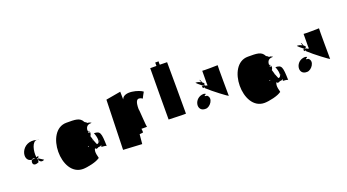

<svg xmlns="http://www.w3.org/2000/svg" viewBox="-46 -1004 2516 1394"><g transform="rotate(-20 1212.0 -306.5)"><path d="M89.1 -223C75.1 -199 85.1 -169 129.1 -190C128.1 -190 129.1 -197 132.1 -206C130.1 -210 128.1 -216 127.1 -221C130.1 -220 133.1 -219 136.1 -217C139.1 -226 142.1 -233 143.1 -234C137.1 -232 131.1 -231 126.1 -229C119.1 -277 136.1 -350 174.1 -346C53.1 -381 12.1 -229 89.1 -223ZM89.1 -223C95.1 -230 104.1 -230 116.1 -226C105.1 -224 96.1 -223 89.1 -223ZM132.1 -206C140.1 -189 154.1 -182 173.1 -193C161.1 -201 148.1 -210 136.1 -217C135.1 -214 133.1 -209 132.1 -206ZM174.1 -346C179.1 -345 184.1 -343 189.1 -341C184.1 -344 179.1 -346 174.1 -346Z M416.1 -33C449.6 -33 526.7 -48.5 549.1 -70C542.1 -63 543.1 -64 546.1 -66C545.1 -64 545.1 -63 550.1 -68C549.1 -68 547.1 -67 546.1 -66C547.5 -67.4 548.8 -69.6 550.1 -71C552.1 -69 530.1 -125 550.1 -146C550.1 -146 549.1 -131 570.1 -141C570.1 -141 563.1 -133 575.1 -145C575.1 -145 578.1 -141 578.1 -144C584.1 -144 594.1 -145 596.1 -150C596.1 -150 598.1 -151 598.1 -151C598.1 -148 598.1 -144 596.1 -143V-138H597.1C607.1 -138 629.1 -135 634.1 -132C631.1 -234 627.1 -249 578.1 -250C591.1 -222 602.1 -168 572.1 -168C572.1 -168 564.1 -185 556.1 -207C555.1 -206 552.1 -205 550.1 -204C551.1 -206 553.1 -207 556.1 -209C553.1 -218 550.1 -228 547.1 -239C553.1 -246 555.1 -256 556.1 -266H552.1C544.1 -266 541.1 -266 541.1 -271C542.1 -272 544.1 -273 546.1 -275L554.1 -272V-278C553.1 -277 549.1 -276 547.1 -275C547.1 -276 542.1 -282 546.1 -282H541.1C541.1 -307 552.1 -326 582.1 -326C596.1 -326 582.1 -331 567.1 -337C567.1 -336 567.1 -335 565.1 -334C562.1 -336 555.1 -338 550.1 -340H561.1C552.1 -344 544.1 -347 541.1 -351C521.1 -391 484.1 -390 416.1 -390C249.1 -390 244.1 -33 416.1 -33ZM504.1 -172C502.1 -174 506.1 -175 513.1 -176C508.1 -170 504.1 -167 504.1 -172ZM556.1 -207C558.1 -208 559.1 -209 558.1 -210C557.1 -210 557.1 -209 556.1 -209ZM561.1 -340 567.1 -337C567.1 -338 565.1 -340 561.1 -340ZM592.1 -179C592.1 -181 594.1 -184 596.1 -188C597.1 -187 596.1 -187 596.1 -186L598.1 -188C599.1 -186 594.1 -181 592.1 -179ZM634.1 -129C636.1 -130 636.1 -131 634.1 -132Z M736 -64C736 -64 870 -56 881 -56L888 -130C890 -130 916 -132 916 -134C916 -136 915 -162 913 -162H957C952 -162 946 -305 943 -303C943 -365 956 -391 999 -365C997 -367 1022 -410 1022 -410C998 -431 882 -466 862 -408L861 -468L747 -448C747 -447 736 -64 736 -64Z M1122 -158C1122 -158 1255 -153 1255 -155C1255 -156 1255 -552 1254 -553C1254 -553 1226 -554 1197 -554C1197 -555 1198 -555 1198 -555C1197 -555 1197 -580 1198 -580H1172V-554H1124C1123 -554 1122 -158 1122 -158Z M1403.4 -139C1436.4 -139 1480.4 -196 1443.4 -225C1395.4 -229 1465.4 -238 1425.4 -246C1345.4 -246 1327.4 -135 1403.4 -139ZM1403.4 -342C1379.4 -349 1433.4 -311 1443.4 -301C1427.4 -305 1427.4 -297 1439.4 -285C1438.4 -286 1440.4 -287 1443.4 -289C1445.4 -287 1444.4 -288 1447.4 -290C1448.4 -286 1445.4 -282 1447.4 -282C1489.4 -242 1589.4 -168 1591.4 -170C1591.4 -170 1589.4 -402 1591.4 -407C1588.4 -406 1475.4 -405 1472.4 -407C1473.4 -403 1470.4 -297 1472.4 -294C1466.4 -295 1460.4 -298 1456.4 -298C1455.4 -302 1454.4 -306 1452.4 -311C1453.4 -312 1454.4 -312 1456.4 -313C1455.4 -319 1450.4 -323 1443.4 -328C1440.4 -338 1436.4 -348 1431.4 -353C1430.4 -348 1433.4 -340 1437.4 -332C1425.4 -338 1412.4 -342 1403.4 -342ZM1445.4 -300C1446.4 -304 1447.4 -307 1450.4 -309C1450.4 -306 1449.4 -302 1449.4 -299C1447.4 -300 1446.4 -300 1445.4 -300Z M1818.1 -33C1851.6 -33 1928.7 -48.5 1951.1 -70C1944.1 -63 1945.1 -64 1948.1 -66C1947.1 -64 1947.1 -63 1952.1 -68C1951.1 -68 1949.1 -67 1948.1 -66C1949.5 -67.4 1950.8 -69.6 1952.1 -71C1954.1 -69 1932.1 -125 1952.1 -146C1952.1 -146 1951.1 -131 1972.1 -141C1972.1 -141 1965.1 -133 1977.1 -145C1977.1 -145 1980.1 -141 1980.1 -144C1986.1 -144 1996.1 -145 1998.1 -150C1998.1 -150 2000.1 -151 2000.1 -151C2000.1 -148 2000.1 -144 1998.1 -143V-138H1999.1C2009.1 -138 2031.1 -135 2036.1 -132C2033.1 -234 2029.1 -249 1980.1 -250C1993.1 -222 2004.1 -168 1974.1 -168C1974.1 -168 1966.1 -185 1958.1 -207C1957.1 -206 1954.1 -205 1952.1 -204C1953.1 -206 1955.1 -207 1958.1 -209C1955.1 -218 1952.1 -228 1949.1 -239C1955.1 -246 1957.1 -256 1958.1 -266H1954.1C1946.1 -266 1943.1 -266 1943.1 -271C1944.1 -272 1946.1 -273 1948.1 -275L1956.1 -272V-278C1955.1 -277 1951.1 -276 1949.1 -275C1949.1 -276 1944.1 -282 1948.1 -282H1943.1C1943.1 -307 1954.1 -326 1984.1 -326C1998.1 -326 1984.1 -331 1969.1 -337C1969.1 -336 1969.1 -335 1967.1 -334C1964.1 -336 1957.1 -338 1952.1 -340H1963.1C1954.1 -344 1946.1 -347 1943.1 -351C1923.1 -391 1886.1 -390 1818.1 -390C1651.1 -390 1646.1 -33 1818.1 -33ZM1906.1 -172C1904.1 -174 1908.1 -175 1915.1 -176C1910.1 -170 1906.1 -167 1906.1 -172ZM1958.1 -207C1960.1 -208 1961.1 -209 1960.1 -210C1959.1 -210 1959.1 -209 1958.1 -209ZM1963.1 -340 1969.1 -337C1969.1 -338 1967.1 -340 1963.1 -340ZM1994.1 -179C1994.1 -181 1996.1 -184 1998.1 -188C1999.1 -187 1998.1 -187 1998.1 -186L2000.1 -188C2001.1 -186 1996.1 -181 1994.1 -179ZM2036.1 -129C2038.1 -130 2038.1 -131 2036.1 -132Z M2186.4 -139C2219.4 -139 2263.4 -196 2226.4 -225C2178.4 -229 2248.4 -238 2208.4 -246C2128.4 -246 2110.4 -135 2186.4 -139ZM2186.4 -342C2162.4 -349 2216.4 -311 2226.4 -301C2210.4 -305 2210.4 -297 2222.4 -285C2221.4 -286 2223.4 -287 2226.4 -289C2228.4 -287 2227.4 -288 2230.4 -290C2231.4 -286 2228.4 -282 2230.4 -282C2272.4 -242 2372.4 -168 2374.4 -170C2374.4 -170 2372.4 -402 2374.4 -407C2371.4 -406 2258.4 -405 2255.4 -407C2256.4 -403 2253.4 -297 2255.4 -294C2249.4 -295 2243.4 -298 2239.4 -298C2238.4 -302 2237.4 -306 2235.4 -311C2236.4 -312 2237.4 -312 2239.4 -313C2238.4 -319 2233.4 -323 2226.4 -328C2223.4 -338 2219.4 -348 2214.4 -353C2213.4 -348 2216.4 -340 2220.4 -332C2208.4 -338 2195.4 -342 2186.4 -342ZM2228.4 -300C2229.4 -304 2230.4 -307 2233.4 -309C2233.4 -306 2232.4 -302 2232.4 -299C2230.4 -300 2229.4 -300 2228.4 -300Z"/></g></svg>

Font: Getaway
Style: Regular
Weight: 400
Version: Version 0.1